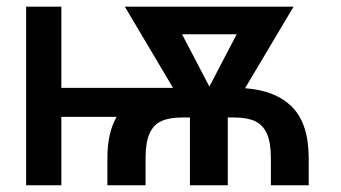

<svg xmlns="http://www.w3.org/2000/svg" viewBox="-20 -550 1013 570"><path d="M162.1 -289.1H493.7L350.6 -530.3H851.6L707.5 -288.1Q799.8 -281.2 848.1 -231.4Q896.5 -181.6 896.5 -80.1V0H784.2V-80.1Q784.2 -126.5 772.5 -152.8Q760.7 -179.2 737.3 -190.2Q713.9 -201.2 675.8 -201.2H656.2V0H543.9V-201.2H520.5Q482.4 -201.2 459 -190.4Q435.5 -179.7 423.8 -153.3Q412.1 -127 412.1 -80.1V0H298.8V-80.1Q298.8 -155.8 326.2 -203.1H162.1V0H57.6V-530.3H162.1ZM601.6 -293 682.6 -448.2H520.5Z"/></svg>

Font: Pretendard Std Medium
Style: Regular
Weight: 500
Designer: Base glyphs from Inter by Rasmus Andersson; Hangeul glyphs from Noto Sans CJK(Source Han Sans) by Jang Soo-young and Kan
Foundry: Kil Hyung-jin
Version: Version 1.309